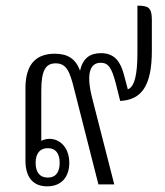

<svg xmlns="http://www.w3.org/2000/svg" viewBox="-20 -652 585 679"><path d="M147 7C197 7 225 -26 225 -76C225 -129 193 -161 155 -161C144 -161 134 -158 126 -154V-332C126 -404 142 -428 177 -428C215 -428 227 -399 242 -338L328 0H384L306 -305C283 -395 300 -430 336 -430C364 -430 375 -411 389 -359L405 -295C480 -299 517 -347 517 -473V-583C517 -626 503 -632 466 -632V-466C466 -388 456 -345 432 -336L418 -389C406 -433 386 -464 337 -464C298 -464 273 -446 263 -402C247 -446 217 -462 174 -462C112 -462 70 -430 70 -340V-84C70 -25 97 7 147 7ZM149 -24C120 -24 106 -44 106 -76C106 -108 120 -128 149 -128C178 -128 191 -108 191 -76C191 -44 178 -24 149 -24Z"/></svg>

Font: Noto Serif Thai Condensed Light
Style: Regular
Weight: 300
Width: 3
Designer: Monotype Design Team
Foundry: Monotype Imaging Inc.
Version: Version 2.002